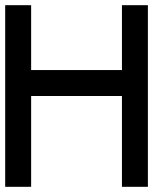

<svg xmlns="http://www.w3.org/2000/svg" viewBox="-20 -720 640 740"><path d="M100 -450V-700H0V0H100V-350H450V0H550V-700H450V-450Z"/></svg>

Font: Analogue OS
Style: Regular
Weight: 400
Designer: AbFarid
Version: Version 1.000